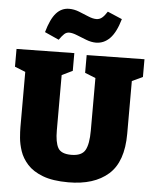

<svg xmlns="http://www.w3.org/2000/svg" viewBox="-63 -1010 861 1077"><g transform="rotate(5 368.0 -471.5)"><path d="M403 -705 728 -710V-610L668 -582V-285Q668 -127 587.5 -56Q507 15 362 15Q274 15 218 -6.5Q162 -28 131 -62.5Q100 -97 87 -136Q74 -175 71 -210.5Q68 -246 68 -270V-581L8 -605V-705L333 -710V-610L273 -581V-270Q273 -203 290.5 -171.5Q308 -140 365 -140Q424 -140 443.5 -174.5Q463 -209 463 -285V-581L403 -605ZM239 -777 159 -813Q180 -888 210 -921.5Q240 -955 283 -955Q311 -955 339 -944Q367 -933 393 -922Q419 -911 439 -911Q457 -911 471 -922.5Q485 -934 500 -958L582 -923Q560 -847 526.5 -813Q493 -779 448 -779Q422 -779 393.5 -790Q365 -801 339 -811.5Q313 -822 295 -822Q279 -822 267 -811Q255 -800 239 -777Z"/></g></svg>

Font: Bitter Black
Style: Regular
Weight: 900
Designer: Sol Matas, and Bitter project Authors
Foundry: Sol Matas
Version: Version 2.001